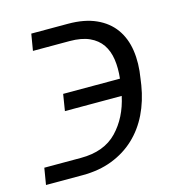

<svg xmlns="http://www.w3.org/2000/svg" viewBox="-102 -599 612 669"><g transform="rotate(-15 204.5 -264.5)"><path d="M-7.1 -62.5H125Q209.2 -62.5 256 -111.5Q302.2 -159.8 318.2 -234.4H113.3L122.9 -294H327.8Q332 -331.3 327.4 -362.9Q322.8 -394.5 307.2 -417.4Q291.5 -440.3 263.3 -453.1Q235.1 -465.9 192.1 -465.9H60L70 -525.6H202.1Q261.7 -525.6 303.1 -506.9Q344.5 -488.3 368.4 -455.1Q392.4 -421.9 399.3 -375.9Q406.2 -329.9 397 -275.2L393.8 -252.8Q384.9 -197.8 362.6 -151.8Q340.2 -105.8 305 -72.8Q269.9 -39.8 222.3 -21.3Q174.7 -2.8 115.1 -2.8H-17Z"/></g></svg>

Font: Inter P Light
Style: Italic
Weight: 300
Italic angle: 9.39999°
Designer: Rasmus Andersson
Foundry: rsms
Version: Version 3.018;git-588b23468